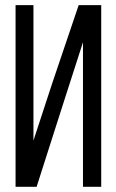

<svg xmlns="http://www.w3.org/2000/svg" viewBox="-20 -720 449 740"><path d="M299.8 -557.1 225.1 -325.2 121.1 0H40V-700.2H108.9V-178.2L181.2 -398.9L283.2 -700.2H370.1V0H299.8Z"/></svg>

Font: Bebas Neue Regular
Style: Regular
Weight: 400
Designer: Ryoichi Tsunekawa
Foundry: Ryoichi Tsunekawa
Version: Version 001.003